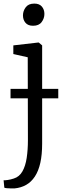

<svg xmlns="http://www.w3.org/2000/svg" viewBox="-31 -803 363 1066"><path d="M50 243Q45 243.5 32.5 243.2Q20 243 8 242Q-4 241 -7 239L-11 198Q-3.5 198.5 12.2 196.2Q28 194 46 188Q76.5 178.5 93.5 148.5Q110.5 118.5 117.2 73.8Q124 29 124 -25L123 -485L43 -503V-551L182 -567H184L203 -551V-6Q203 56 192.8 101.5Q182.5 147 162.5 177.2Q142.5 207.5 114.2 223.5Q86 239.5 50 243ZM152 -660Q124.5 -660 110.5 -676.5Q96.5 -693 96.5 -717.5Q96.5 -742 111.8 -762.5Q127 -783 159 -783H160Q187.5 -783 201.5 -766.5Q215.5 -750 215.5 -725.5Q215.5 -701 200.2 -680.5Q185 -660 153 -660ZM292.5 -309.5V-257H27.5V-309.5Z"/></svg>

Font: Merriweather Light
Style: Regular
Weight: 300
Designer: Eben Sorkin
Foundry: Eben Sorkin
Version: Version 2.100